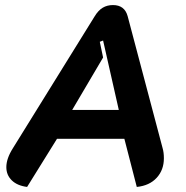

<svg xmlns="http://www.w3.org/2000/svg" viewBox="-20 -729 733 758"><path d="M5 -69Q5 -103 31 -144L354 -665Q368 -688 385.5 -698.5Q403 -709 426 -709Q472 -709 484 -665L622 -144Q627 -127 627 -104Q627 -58 598.5 -27Q570 4 520 9L471 -181H205L87 9Q48 4 26.5 -17Q5 -38 5 -69ZM449 -295 387 -569 374 -564 387 -502 265 -295Z"/></svg>

Font: K2D
Style: Bold Italic
Weight: 700
Italic angle: -10°
Designer: Katatrad Aksorn Co.,Ltd.
Foundry: Cadson Demak Co.,Ltd.
Version: Version 1.000; ttfautohint (v1.6)